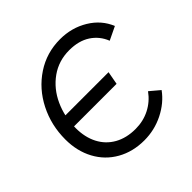

<svg xmlns="http://www.w3.org/2000/svg" viewBox="-181 -872 1049 1049"><g transform="rotate(-45 343.5 -347.5)"><path d="M115 -391H484L470 -315H101ZM57 -298Q57 -408 104.5 -501.5Q152 -595 236 -650.5Q320 -706 424 -706Q513 -706 585 -662.5Q657 -619 687 -545L610 -508Q588 -564 539 -596Q490 -628 417 -628Q335 -628 272 -583Q209 -538 175 -463.5Q141 -389 141 -302Q141 -231 168.5 -178Q196 -125 247.5 -96Q299 -67 369 -67Q429 -67 479 -92.5Q529 -118 563 -165L620 -117Q578 -59 508 -24Q438 11 359 11Q271 11 202 -28Q133 -67 95 -137.5Q57 -208 57 -298Z"/></g></svg>

Font: Fixel Italic Variable Display Thin
Style: Italic
Weight: 100
Italic angle: -10°
Designer: AlfaBravo + MacPaw
Foundry: Kyrylo Tkachov, Marchela Mozhyna, Serhii Makarenko, Maria Weinstein, Zakhar Kryvoshyya
Version: Version 1.210;Glyphs 3.2 (3217)